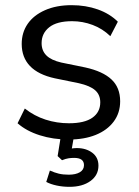

<svg xmlns="http://www.w3.org/2000/svg" viewBox="-20 -531 536 743"><path d="M246 9Q186 9 134 -7.5Q82 -24 48 -54L76 -111Q113 -82 156.5 -68Q200 -54 247 -54Q307 -54 337.5 -75.5Q368 -97 368 -135Q368 -164 348.5 -181.5Q329 -199 285 -209L192 -228Q128 -242 96 -275.5Q64 -309 64 -361Q64 -405 87 -438.5Q110 -472 154 -491.5Q198 -511 257 -511Q312 -511 358.5 -494.5Q405 -478 436 -447L407 -391Q377 -420 338.5 -434.5Q300 -449 259 -449Q200 -449 170.5 -425.5Q141 -402 141 -364Q141 -335 159.5 -316.5Q178 -298 217 -289L310 -270Q378 -255 411.5 -223.5Q445 -192 445 -139Q445 -94 420 -60.5Q395 -27 350.5 -9Q306 9 246 9ZM249 192Q223 192 199.5 187Q176 182 159 173L173 129Q191 137 207.5 141Q224 145 246 145Q273 145 289 135.5Q305 126 305 108Q305 80 267 80Q256 80 245.5 81.5Q235 83 220 89L203 73L218 -20H269L256 55L232 49Q243 46 255 44Q267 42 277 42Q313 42 337 60Q361 78 361 110Q361 147 330 169.5Q299 192 249 192Z"/></svg>

Font: Mulish ExtraLight
Style: Regular
Weight: 400
Version: Version 3.603